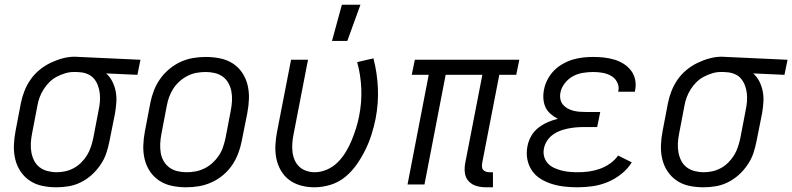

<svg xmlns="http://www.w3.org/2000/svg" viewBox="-20 -784 3367 816"><path d="M220 12Q189 12 160 6Q131 0 107.5 -15.5Q84 -31 68 -54.5Q52 -78 45 -106.5Q38 -135 39 -165.5Q40 -196 46 -227L69 -347Q74 -372 84 -397.5Q94 -423 110 -446Q126 -469 148 -487Q170 -505 195 -517Q220 -529 246 -536Q272 -543 298 -543Q302 -543 307 -542.5Q312 -542 317 -542L577 -530L564 -466L431 -472Q447 -458 457 -438.5Q467 -419 471.5 -396.5Q476 -374 474.5 -350.5Q473 -327 469 -303L445 -183Q440 -157 431.5 -132Q423 -107 407 -83.5Q391 -60 370 -41Q349 -22 324 -9.5Q299 3 272.5 7.5Q246 12 220 12ZM221 -52Q239 -52 257.5 -56Q276 -60 293.5 -69.5Q311 -79 325.5 -93.5Q340 -108 350 -124.5Q360 -141 366 -159Q372 -177 376 -195L399 -315Q403 -333 404.5 -351.5Q406 -370 404 -387.5Q402 -405 396 -421Q390 -437 379.5 -449.5Q369 -462 353 -469Q337 -476 319 -477L305 -478H293Q275 -478 257 -472.5Q239 -467 221.5 -458Q204 -449 190 -435Q176 -421 165.5 -404.5Q155 -388 148.5 -370.5Q142 -353 139 -335L116 -215Q112 -195 111 -175Q110 -155 113.5 -136Q117 -117 125.5 -100.5Q134 -84 148.5 -73Q163 -62 182 -57Q201 -52 221 -52Z M772 12Q741 12 711.5 6Q682 0 658 -15.5Q634 -31 618 -54.5Q602 -78 595 -106.5Q588 -135 589 -165.5Q590 -196 596 -227L619 -347Q624 -373 634 -399Q644 -425 660.5 -448.5Q677 -472 700 -491Q723 -510 748.5 -521.5Q774 -533 801 -537.5Q828 -542 854 -542Q885 -542 915 -536Q945 -530 969 -514.5Q993 -499 1009 -475.5Q1025 -452 1032 -423.5Q1039 -395 1038 -364.5Q1037 -334 1031 -303L1007 -183Q1002 -157 992 -131Q982 -105 966 -81.5Q950 -58 927 -39Q904 -20 878 -8.5Q852 3 825 7.5Q798 12 772 12ZM773 -52Q792 -52 811 -55.5Q830 -59 848.5 -68Q867 -77 882.5 -91Q898 -105 909.5 -122Q921 -139 927.5 -158Q934 -177 938 -195L961 -315Q965 -336 966 -356Q967 -376 963.5 -395Q960 -414 951 -430.5Q942 -447 927 -458Q912 -469 893 -473.5Q874 -478 854 -478Q835 -478 815.5 -474.5Q796 -471 778 -462Q760 -453 744 -439Q728 -425 717 -408Q706 -391 699 -372Q692 -353 689 -335L666 -215Q662 -194 661 -174Q660 -154 663 -135Q666 -116 675.5 -99.5Q685 -83 700 -72Q715 -61 734 -56.5Q753 -52 773 -52Z M1316 12Q1287 12 1259 4.5Q1231 -3 1209.5 -19Q1188 -35 1174 -59Q1160 -83 1154.5 -110.5Q1149 -138 1150.5 -167.5Q1152 -197 1158 -227L1217 -530H1289L1228 -215Q1224 -196 1222.5 -177Q1221 -158 1223 -139.5Q1225 -121 1232 -104.5Q1239 -88 1251.5 -76Q1264 -64 1281.5 -58Q1299 -52 1318 -52Q1343 -52 1369 -63Q1395 -74 1415 -94Q1435 -114 1449.5 -138Q1464 -162 1474.5 -187.5Q1485 -213 1493 -238.5Q1501 -264 1506 -289Q1518 -349 1515.5 -407.5Q1513 -466 1498 -520L1567 -536Q1583 -476 1586 -410Q1589 -344 1576 -278Q1569 -244 1558.5 -211Q1548 -178 1532.5 -146.5Q1517 -115 1496 -85Q1475 -55 1447 -32Q1419 -9 1384.5 1.5Q1350 12 1316 12ZM1391 -610 1433 -764H1512L1456 -610Z M2075 12H2046Q2025 12 2005.5 6.5Q1986 1 1972.5 -13Q1959 -27 1956 -47.5Q1953 -68 1957 -90L2030 -466H1874L1784 0H1712L1802 -466H1730L1743 -530H2187L2174 -466H2102L2029 -90Q2028 -82 2028.5 -74.5Q2029 -67 2033.5 -62Q2038 -57 2045 -54.5Q2052 -52 2059 -52H2075Z M2435 12Q2407 12 2379.5 9Q2352 6 2326 -2Q2300 -10 2277.5 -24Q2255 -38 2240.5 -59.5Q2226 -81 2221 -108Q2216 -135 2222 -164Q2226 -185 2237.5 -205.5Q2249 -226 2267.5 -240.5Q2286 -255 2307.5 -264.5Q2329 -274 2351 -279Q2335 -287 2320.5 -299.5Q2306 -312 2298.5 -328Q2291 -344 2289.5 -363.5Q2288 -383 2292 -403Q2296 -425 2307 -446Q2318 -467 2334 -483.5Q2350 -500 2371 -512Q2392 -524 2413.5 -530.5Q2435 -537 2457 -539.5Q2479 -542 2501 -542Q2524 -542 2547 -539.5Q2570 -537 2591.5 -530.5Q2613 -524 2631 -512.5Q2649 -501 2662 -484Q2675 -467 2679.5 -445Q2684 -423 2679 -399L2678 -394H2607L2608 -397Q2612 -417 2603 -434.5Q2594 -452 2577.5 -461.5Q2561 -471 2541.5 -474.5Q2522 -478 2501 -478Q2480 -478 2458 -474.5Q2436 -471 2416 -460.5Q2396 -450 2381 -431Q2366 -412 2362 -391Q2359 -377 2361.5 -363.5Q2364 -350 2372 -340Q2380 -330 2391.5 -323.5Q2403 -317 2416.5 -313.5Q2430 -310 2444 -309Q2458 -308 2472 -308H2531L2518 -244H2459Q2443 -244 2426.5 -242.5Q2410 -241 2393 -237.5Q2376 -234 2360 -228Q2344 -222 2329.5 -211.5Q2315 -201 2305 -185.5Q2295 -170 2292 -154Q2288 -136 2292.5 -119Q2297 -102 2308 -90Q2319 -78 2334 -71Q2349 -64 2366 -59.5Q2383 -55 2400.5 -53.5Q2418 -52 2436 -52Q2459 -52 2482 -55Q2505 -58 2528 -66Q2551 -74 2572 -88.5Q2593 -103 2607 -123L2665 -94Q2648 -66 2620 -44Q2592 -22 2561 -9.5Q2530 3 2498 7.5Q2466 12 2435 12Z M2970 12Q2939 12 2910 6Q2881 0 2857.5 -15.5Q2834 -31 2818 -54.5Q2802 -78 2795 -106.5Q2788 -135 2789 -165.5Q2790 -196 2796 -227L2819 -347Q2824 -372 2834 -397.5Q2844 -423 2860 -446Q2876 -469 2898 -487Q2920 -505 2945 -517Q2970 -529 2996 -536Q3022 -543 3048 -543Q3052 -543 3057 -542.5Q3062 -542 3067 -542L3327 -530L3314 -466L3181 -472Q3197 -458 3207 -438.5Q3217 -419 3221.5 -396.5Q3226 -374 3224.5 -350.5Q3223 -327 3219 -303L3195 -183Q3190 -157 3181.5 -132Q3173 -107 3157 -83.5Q3141 -60 3120 -41Q3099 -22 3074 -9.5Q3049 3 3022.5 7.5Q2996 12 2970 12ZM2971 -52Q2989 -52 3007.5 -56Q3026 -60 3043.5 -69.5Q3061 -79 3075.5 -93.5Q3090 -108 3100 -124.5Q3110 -141 3116 -159Q3122 -177 3126 -195L3149 -315Q3153 -333 3154.5 -351.5Q3156 -370 3154 -387.5Q3152 -405 3146 -421Q3140 -437 3129.5 -449.5Q3119 -462 3103 -469Q3087 -476 3069 -477L3055 -478H3043Q3025 -478 3007 -472.5Q2989 -467 2971.5 -458Q2954 -449 2940 -435Q2926 -421 2915.5 -404.5Q2905 -388 2898.5 -370.5Q2892 -353 2889 -335L2866 -215Q2862 -195 2861 -175Q2860 -155 2863.5 -136Q2867 -117 2875.5 -100.5Q2884 -84 2898.5 -73Q2913 -62 2932 -57Q2951 -52 2971 -52Z"/></svg>

Font: Lode Term
Style: Italic
Weight: 400
Italic angle: -11°
Monospace: yes
Designer: Belleve Invis
Foundry: Belleve Invis
Version: Version 29.2.0